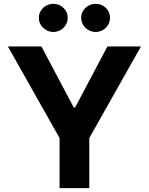

<svg xmlns="http://www.w3.org/2000/svg" viewBox="-20 -966 764 986"><path d="M285.9 -257.1V0H438.6V-257.1L703.8 -727.3H531.6L365.8 -414.1H358.7L192.8 -727.3H20.6ZM396.7 -874.3C396.7 -834.9 430.4 -801.8 471.2 -801.8C512.4 -801.8 545.1 -834.9 545.1 -874.3C545.1 -914.4 512.4 -946.4 471.2 -946.4C430.4 -946.4 396.7 -914.4 396.7 -874.3ZM253.9 -801.8C295.1 -801.8 327.8 -834.9 327.8 -874.3C327.8 -914.4 295.1 -946.4 253.9 -946.4C213.1 -946.4 179.3 -914.4 179.3 -874.3C179.3 -834.9 213.1 -801.8 253.9 -801.8Z"/></svg>

Font: Inter-Hewn
Style: Bold
Weight: 700
Designer: Rasmus Andersson
Foundry: rsms
Version: Version 3.012;git-f93a4a705